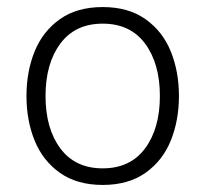

<svg xmlns="http://www.w3.org/2000/svg" viewBox="-20 -515 582 544"><path d="M55 -243Q55 -312 78 -369Q101 -426 149.5 -460.5Q198 -495 271 -495Q344 -495 392.5 -460.5Q441 -426 464 -369Q487 -312 487 -243Q487 -174 464 -117Q441 -60 392.5 -25.5Q344 9 271 9Q198 9 149.5 -25.5Q101 -60 78 -117Q55 -174 55 -243ZM433 -243Q433 -335 391 -391.5Q349 -448 271 -448Q193 -448 151 -391.5Q109 -335 109 -243Q109 -151 151 -94.5Q193 -38 271 -38Q349 -38 391 -94.5Q433 -151 433 -243Z"/></svg>

Font: Niramit ExtraLight
Style: Regular
Weight: 200
Designer: Katatrad Aksorn Co.,Ltd.
Foundry: Cadson Demak Co.,Ltd.
Version: Version 1.000; ttfautohint (v1.6)